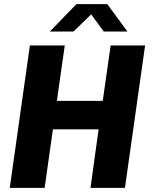

<svg xmlns="http://www.w3.org/2000/svg" viewBox="-20 -905 735 925"><path d="M27 0 124 -686H292L254 -419H475L513 -686H679L582 0H416L455 -282H235L195 0ZM220 -753 348 -885H497L594 -753H480L405 -855H439L334 -753Z"/></svg>

Font: Chivo Medium
Style: Bold Italic
Weight: 700
Italic angle: -8.05°
Version: Version 2.002